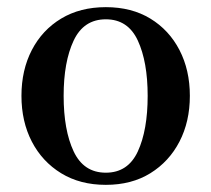

<svg xmlns="http://www.w3.org/2000/svg" viewBox="-20 -505 591 537"><path d="M276 12Q204 12 151 -20.5Q98 -53 69 -109Q40 -165 40 -237Q40 -309 69 -365Q98 -421 151 -453Q204 -485 276 -485Q348 -485 400.5 -453Q453 -421 482 -365Q511 -309 511 -237Q511 -165 482 -109Q453 -53 400.5 -20.5Q348 12 276 12ZM276 -22Q338 -22 365.5 -81.5Q393 -141 393 -237Q393 -332 365.5 -391.5Q338 -451 276 -451Q214 -451 186 -391.5Q158 -332 158 -237Q158 -141 186 -81.5Q214 -22 276 -22Z"/></svg>

Font: Zen Antique
Style: Regular
Weight: 400
Designer: Yoshimichi Ohira
Foundry: Positype
Version: Version 1.001